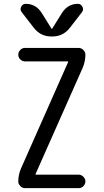

<svg xmlns="http://www.w3.org/2000/svg" viewBox="-20 -980 540 1000"><path d="M385.7 -960Q401.4 -960 409.2 -944.8Q417 -929.7 407.2 -917L343.8 -835Q308.6 -790 252.9 -790H247.1Q191.4 -790 156.2 -835L92.8 -917Q83 -929.7 90.3 -944.8Q97.7 -960 114.3 -960Q166 -960 196.3 -914.1L248 -831.1Q248 -830.1 250 -830.1Q252 -830.1 252 -831.1L303.7 -914.1Q334 -960 385.7 -960ZM88.9 -101.6 335 -657.2V-659.2Q335 -660.2 334 -660.2H110.4Q96.7 -660.2 85.9 -670.4Q75.2 -680.7 75.2 -694.8Q75.2 -709 85.4 -719.7Q95.7 -730.5 110.4 -730.5H389.6Q403.3 -730.5 414.1 -719.7Q424.8 -709 424.8 -695.3Q424.8 -661.1 411.1 -627.9L165 -73.2V-71.3Q165 -70.3 166 -70.3H389.6Q403.3 -70.3 414.1 -59.6Q424.8 -48.8 424.8 -35.2Q424.8 -21.5 414.6 -10.7Q404.3 0 389.6 0H110.4Q96.7 0 85.9 -10.7Q75.2 -21.5 75.2 -35.2Q75.2 -68.4 88.9 -101.6Z"/></svg>

Font: Rounded Mgen+ 1m regular
Style: Regular
Weight: 400
Designer: [Source Han Sans]
Ryoko NISHIZUKA  (kana & ideographs); Paul D. Hunt (Latin, Greek & Cyrillic); Wenlong ZHANG  (bopomofo
Version: Version 1.059.20150602